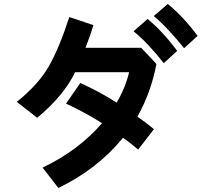

<svg xmlns="http://www.w3.org/2000/svg" viewBox="-20 -901 1040 975"><path d="M315.4 -375 387.7 -479.5Q484.4 -436.5 572.3 -379.9Q616.2 -453.1 635.7 -534.2H361.3Q304.7 -416 168.9 -302.7L65.4 -383.8Q173.8 -470.7 227.1 -563Q280.3 -655.3 332 -814.5L454.1 -773.4Q440.4 -724.6 414.1 -658.2H697.3L774.4 -576.2Q747.1 -431.6 677.7 -308.6Q716.8 -282.2 761.7 -245.1L681.6 -141.6Q632.8 -182.6 604.5 -201.2Q475.6 -43 276.4 53.7L196.3 -49.8Q379.9 -137.7 498 -275.4Q422.9 -324.2 315.4 -375ZM760.7 -819.3 832 -880.9Q911.1 -816.4 983.4 -718.8L915 -656.2Q881.8 -698.2 837.9 -745.6Q793.9 -793 760.7 -819.3ZM658.2 -742.2 729.5 -804.7Q805.7 -742.2 879.9 -642.6L811.5 -580.1Q730.5 -683.6 658.2 -742.2Z"/></svg>

Font: Gothic A1 ExtraBold
Style: Regular
Weight: 800
Designer: HanYang I&C Co.,Ltd.
Foundry: HanYang I&C Co.,Ltd.
Version: Version 2.50